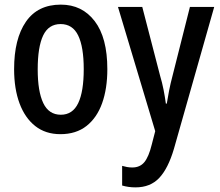

<svg xmlns="http://www.w3.org/2000/svg" viewBox="-20 -570 953 830"><path d="M444 -271Q444 -187 421.5 -124Q399 -61 354 -25.5Q309 10 241 10Q177 10 132.5 -25Q88 -60 64.5 -123Q41 -186 41 -271Q41 -402 92 -476Q143 -550 243 -550Q335 -550 389.5 -478.5Q444 -407 444 -271ZM143 -270Q143 -175 167 -124.5Q191 -74 243 -74Q294 -74 318 -124Q342 -174 342 -271Q342 -367 318 -416.5Q294 -466 242 -466Q190 -466 166.5 -416.5Q143 -367 143 -270ZM490 -540H595L672 -243Q681 -213 687 -182.5Q693 -152 697 -122H701Q705 -148 711 -178.5Q717 -209 726 -243L801 -540H906L732 73Q707 158 668.5 199Q630 240 566 240Q550 240 536 238Q522 236 508 232V147Q518 150 529 152Q540 154 552 154Q585 154 604 131Q623 108 636 55L651 -3Z"/></svg>

Font: Avrile Sans Condensed Medium
Style: Regular
Weight: 500
Width: 3
Designer: Monotype Design Team
Foundry: Monotype Imaging Inc.
Version: Version 2.001;September 10, 2019;FontCreator 11.5.0.2425 64-